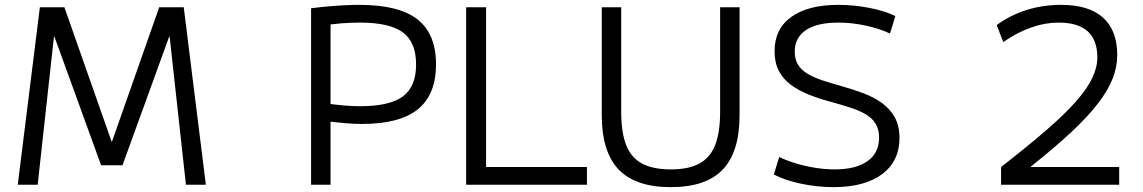

<svg xmlns="http://www.w3.org/2000/svg" viewBox="-20 -760 4703 790"><path d="M53 0 144 -730H245L439 -178H441L635 -730H736L827 0H745L678 -609H676L484 -80H396L204 -609H202L135 0Z M1260 -726Q1298 -731 1333.5 -734Q1369 -737 1401 -738.5Q1433 -740 1459 -740Q1621 -740 1697.5 -680.5Q1774 -621 1774 -495Q1774 -371 1699.5 -310.5Q1625 -250 1469 -250Q1434 -250 1396 -253.5Q1358 -257 1300 -264L1303 -337Q1360 -329 1395 -326Q1430 -323 1461 -323Q1584 -323 1638 -363.5Q1692 -404 1692 -495Q1692 -586 1638 -626.5Q1584 -667 1461 -667Q1426 -667 1384.5 -664Q1343 -661 1299 -653L1340 -697V0H1260Z M1898 0V-730H1980V-73H2395V0Z M2740 10Q2595 10 2525.5 -62.5Q2456 -135 2456 -287V-730H2536V-300Q2536 -215 2556.5 -163Q2577 -111 2622 -87Q2667 -63 2740 -63Q2813 -63 2857.5 -87Q2902 -111 2922.5 -163Q2943 -215 2943 -300V-730H3023V-287Q3023 -135 2954 -62.5Q2885 10 2740 10Z M3409 10Q3343 10 3276.5 -4Q3210 -18 3164 -42L3186 -114Q3217 -99 3255.5 -87.5Q3294 -76 3335 -69.5Q3376 -63 3414 -63Q3502 -63 3549.5 -97Q3597 -131 3597 -193Q3597 -228 3582.5 -251.5Q3568 -275 3541 -290.5Q3514 -306 3476.5 -318Q3439 -330 3395 -342Q3347 -355 3306 -371.5Q3265 -388 3233.5 -411.5Q3202 -435 3184.5 -468.5Q3167 -502 3167 -549Q3167 -641 3236 -690.5Q3305 -740 3430 -740Q3494 -740 3557.5 -727.5Q3621 -715 3664 -694L3642 -622Q3600 -642 3543 -654.5Q3486 -667 3429 -667Q3342 -667 3296 -636Q3250 -605 3250 -548Q3250 -515 3264 -493Q3278 -471 3303.5 -456Q3329 -441 3363.5 -429.5Q3398 -418 3441 -406Q3491 -392 3534.5 -375.5Q3578 -359 3610.5 -335Q3643 -311 3662 -276.5Q3681 -242 3681 -192Q3681 -97 3609.5 -43.5Q3538 10 3409 10Z M4099 -73Q4211 -160 4287 -226Q4363 -292 4408.5 -344Q4454 -396 4474.5 -439.5Q4495 -483 4495 -524Q4495 -667 4336 -667Q4224 -667 4108 -587L4081 -657Q4196 -740 4347 -740Q4460 -740 4518.5 -687.5Q4577 -635 4577 -533Q4577 -485 4558 -436.5Q4539 -388 4497.5 -334Q4456 -280 4388 -216.5Q4320 -153 4222 -75V-73H4585V0H4099Z"/></svg>

Font: M PLUS 2
Style: Regular
Weight: 400
Designer: Coji Morishita
Foundry: UNDERFOREST DESIGN
Version: Version 1.001